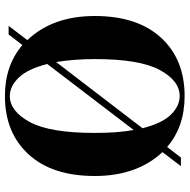

<svg xmlns="http://www.w3.org/2000/svg" viewBox="-15 -740 770 780"><g transform="rotate(-90 370.0 -350.0)"><path d="M695 -350Q695 -177 607 -81Q519 15 370 15Q245 15 163 -56L120 0H85L142 -75Q45 -179 45 -350Q45 -523 133 -619Q221 -715 370 -715Q494 -715 577 -644L620 -700H655L597 -624Q695 -521 695 -350ZM520 -350Q520 -433 508 -507L239 -156Q259 -77 294 -41Q329 -5 370 -5Q432 -5 476 -86.5Q520 -168 520 -350ZM220 -350Q220 -256 232 -192L500 -543Q480 -622 445 -658.5Q410 -695 370 -695Q308 -695 264 -613.5Q220 -532 220 -350Z"/></g></svg>

Font: Yeseva One
Style: Regular
Weight: 400
Designer: Jovanny Lemonad
Foundry: Jovanny Lemonad
Version: Version 2.000